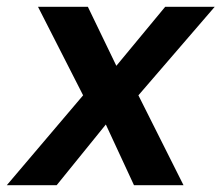

<svg xmlns="http://www.w3.org/2000/svg" viewBox="-41 -546 653 566"><path d="M-21 0 204 -265 71 -526H218L302 -352L446 -526H592L367 -265L500 0H354L271 -179L126 0Z"/></svg>

Font: DM Sans 9pt
Style: Bold Italic
Weight: 700
Italic angle: -10°
Version: Version 4.004;gftools[0.9.30]